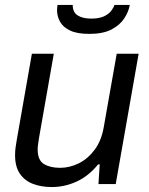

<svg xmlns="http://www.w3.org/2000/svg" viewBox="-20 -743 602 775"><path d="M188.7 12Q146.7 12 113.1 -0.8Q79.5 -13.6 60.1 -42Q40.8 -70.3 40.8 -117Q40.8 -131.8 42.8 -147.4Q44.9 -163 48 -180.4L108.7 -526H197.2L137.1 -184.3Q135.5 -172.1 133.8 -161Q132 -149.9 132 -140.3Q132 -96.4 157.2 -81Q182.5 -65.6 222.3 -65.6Q261.1 -65.6 297.9 -83.7Q334.7 -101.9 362.1 -138.6Q389.4 -175.3 398.8 -229.8L451.1 -526H539.6L447.1 0H377.4L382.5 -79.3H375.9Q337.8 -32.4 289.5 -10.2Q241.2 12 188.7 12ZM340.3 -606.2Q291 -606.2 262.6 -619.9Q234.1 -633.6 222.2 -655.6Q210.3 -677.6 210.3 -701.4Q210.3 -706.9 210.8 -712.2Q211.3 -717.5 212.3 -723H273.5Q273.5 -693.4 293.7 -680.7Q313.9 -667.9 347.9 -667.9Q380.3 -667.9 399.7 -677.1Q419 -686.2 429 -699.4Q439 -712.5 442 -723H503.8Q499.2 -695.7 481.5 -668.7Q463.8 -641.6 429.8 -623.9Q395.8 -606.2 340.3 -606.2Z"/></svg>

Font: Archivo Variable SemiBold
Style: Italic
Weight: 600
Italic angle: -10°
Designer: Hector Gatti
Foundry: Omnibus-Type
Version: Version 2.001